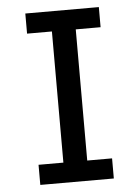

<svg xmlns="http://www.w3.org/2000/svg" viewBox="-51 -730 558 770"><g transform="rotate(-5 228.0 -345.0)"><path d="M80 0V-81H180V-609H80V-690H376V-609H276V-81H376V0Z"/></g></svg>

Font: Radio Canada
Style: Regular
Weight: 400
Designer: Charles Daoud, Etienne Aubert Bonn, Alexandre Saumier Demers, Jacques Le Bailly
Foundry: Radio-Canada
Version: Version 2.104;gftools[0.9.28.dev5+ged2979d]